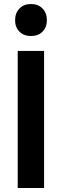

<svg xmlns="http://www.w3.org/2000/svg" viewBox="-20 -934 307 954"><path d="M199 0H68V-681H199ZM55 -833Q55 -869 76.5 -891.5Q98 -914 134 -914Q170 -914 191.5 -891.5Q213 -869 213 -833Q213 -799 191.5 -777Q170 -755 134 -755Q98 -755 76.5 -777Q55 -799 55 -833Z"/></svg>

Font: Gabarito SemiBold
Style: Regular
Weight: 600
Designer: Leandro Assis / Alvaro Franca / Felipe Casaprima
Foundry: Naipe Foundry
Version: Version 1.000